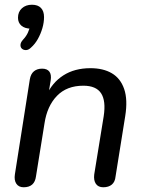

<svg xmlns="http://www.w3.org/2000/svg" viewBox="-20 -784 612 811"><path d="M111 -583Q101 -573 90.5 -572.5Q80 -572 73 -578Q66 -584 66.5 -594.5Q67 -605 77 -616Q91 -631 98 -646.5Q105 -662 108 -679L111 -663Q85 -663 70.5 -675.5Q56 -688 56 -709Q56 -734 72.5 -749Q89 -764 115 -764Q140 -764 153 -750.5Q166 -737 166 -712Q166 -689 159 -665Q152 -641 140 -619.5Q128 -598 111 -583ZM80 7Q59 7 49 -8Q39 -23 43 -48L106 -449Q110 -472 123.5 -483Q137 -494 158 -494Q179 -494 188.5 -481.5Q198 -469 194 -444L181 -365L175 -379Q200 -435 247.5 -465.5Q295 -496 362 -496Q416 -496 452.5 -474.5Q489 -453 504.5 -408Q520 -363 509 -294L468 -38Q466 -16 452.5 -4.5Q439 7 416 7Q395 7 385 -7.5Q375 -22 378 -47L418 -293Q428 -358 407 -390Q386 -422 332 -422Q262 -422 220.5 -379Q179 -336 168 -263L132 -39Q126 7 80 7Z"/></svg>

Font: Nunito ExtraLight Medium
Style: Italic
Weight: 500
Italic angle: -9°
Version: Version 3.602